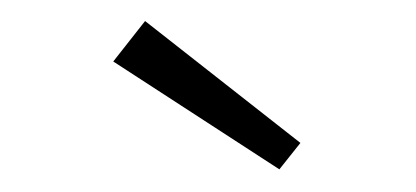

<svg xmlns="http://www.w3.org/2000/svg" viewBox="-20 -658 386 178"><path d="M239 -501 85 -601 114.5 -638.5 258.5 -525.5Z"/></svg>

Font: League Spartan Thin
Style: Regular
Weight: 100
Foundry: The League of Moveable Type
Version: Version 2.002